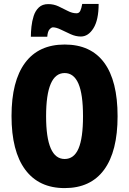

<svg xmlns="http://www.w3.org/2000/svg" viewBox="-20 -953 661 983"><path d="M582 -358Q582 -178 513 -84Q444 10 311 10Q179 10 109 -84.5Q39 -179 39 -359Q39 -538 108.5 -631.5Q178 -725 311 -725Q445 -725 513.5 -632Q582 -539 582 -358ZM216 -358Q216 -139 311 -139Q359 -139 382 -192.5Q405 -246 405 -358Q405 -471 381.5 -525Q358 -579 311 -579Q216 -579 216 -358ZM138 -765Q138 -788 141 -816.5Q144 -845 152.5 -871.5Q161 -898 179 -915Q197 -932 227 -932Q255 -932 279.5 -920.5Q304 -909 327 -897Q350 -885 372 -885Q385 -885 391 -897.5Q397 -910 401 -933H485Q485 -851 458.5 -808.5Q432 -766 394 -766Q368 -766 341.5 -778Q315 -790 291.5 -801.5Q268 -813 251 -813Q243 -813 233.5 -802.5Q224 -792 222 -765Z"/></svg>

Font: Noto Sans ExtraCondensed Black
Style: Regular
Weight: 900
Width: 2
Designer: Monotype Design Team
Foundry: Monotype Imaging Inc.
Version: Version 2.013; ttfautohint (v1.8.4.7-5d5b)